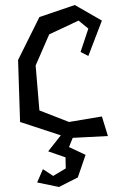

<svg xmlns="http://www.w3.org/2000/svg" viewBox="-20 -546 470 765"><path d="M52 0ZM410 -4 255 4 60 -60 52 -307 137 -478 278 -526 386 -464 332 -323 301 -339 332 -432 293 -464 176 -409 122 -285 137 -106 255 -60 386 -82ZM279 -20 255 40 321 71 290 161 215 199 128 181 151 128 192 155 242 125 241 81 172 57 239 -28Z"/></svg>

Font: Underdog
Style: Regular
Weight: 400
Designer: Sergey Steblina
Foundry: Sergey Steblina, Jovanny Lemonad
Version: Version 1.001; ttfautohint (v0.9)